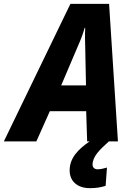

<svg xmlns="http://www.w3.org/2000/svg" viewBox="-80 -735 695 998"><path d="M-60 0H109L179 -157H368L373 0H386C326 41 282 86 282 151C282 204 319 243 387 243C419 243 444 239 469 231L476 136C459 141 443 145 427 145C411 145 401 135 401 120C402 78 437 44 486 0H533L487 -715H286ZM238 -291 324 -493C339 -527 351 -557 360 -590H363C361 -555 362 -522 363 -487L367 -291Z"/></svg>

Font: Noto Sans SemiCondensed ExtraBold
Style: Italic
Weight: 800
Width: 4
Italic angle: -12°
Designer: Monotype Design Team
Foundry: Monotype Imaging Inc.
Version: Version 2.013